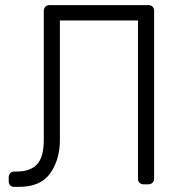

<svg xmlns="http://www.w3.org/2000/svg" viewBox="-20 -720 716 750"><path d="M582 -677V-22Q582 -12 575.5 -6Q569 0 559 0H541Q531 0 525 -6Q519 -12 519 -22V-640H214V-173Q214 -97 176.5 -43.5Q139 10 54 10H36Q26 10 20 4Q14 -2 14 -12V-27Q14 -37 20 -43.5Q26 -50 36 -50H47Q98 -50 124.5 -78Q151 -106 151 -173V-677Q151 -687 157 -693.5Q163 -700 173 -700H559Q570 -700 576 -694Q582 -688 582 -677Z"/></svg>

Font: Hezaedrus Light
Style: Regular
Weight: 300
Designer: Hubert & Fischer
Foundry: Hubert & Fischer
Version: Version 1.10;September 3, 2019;FontCreator 11.5.0.2425 64-bi